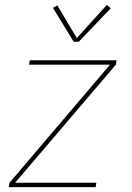

<svg xmlns="http://www.w3.org/2000/svg" viewBox="-20 -767 540 787"><path d="M16 0 19 -18 431 -502H99L102 -520H458L455 -502L42 -18H375L372 0ZM282 -596 197 -735 215 -745 295 -611 418 -747 434 -733 303 -596Z"/></svg>

Font: Iosevka SS04 Thin
Style: Italic
Weight: 100
Italic angle: -9°
Monospace: yes
Designer: Belleve Invis
Foundry: Belleve Invis
Version: Version 19.0.0; ttfautohint (v1.8.4)